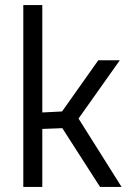

<svg xmlns="http://www.w3.org/2000/svg" viewBox="-20 -738 519 758"><path d="M147 0H72V-718H147V-294L225 -298L368 -500H453L290 -270L460 0H375L226 -232L147 -229Z"/></svg>

Font: Titillium Web
Style: Regular
Weight: 400
Version: Version 1.001;PS 57.000;hotconv 1.0.70;makeotf.lib2.5.55311